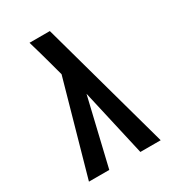

<svg xmlns="http://www.w3.org/2000/svg" viewBox="-178 -838 855 941"><g transform="rotate(-30 250.0 -367.5)"><path d="M47 0 194 -523 176 -590Q166 -626 156 -662.5Q146 -699 135 -735H250L453 0H338L252 -379L162 0Z"/></g></svg>

Font: Iosevka Term
Style: Bold
Weight: 700
Monospace: yes
Designer: Belleve Invis
Foundry: Belleve Invis
Version: Version 30.0.1